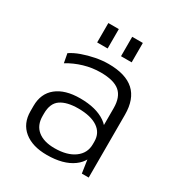

<svg xmlns="http://www.w3.org/2000/svg" viewBox="-173 -844 906 969"><g transform="rotate(30 280.5 -359.0)"><path d="M415 -174V-366Q415 -431 380.5 -460.5Q346 -490 269 -490Q220 -490 172.5 -476Q125 -462 84 -437L74 -490Q99 -507 134 -519.5Q169 -532 207.5 -539.5Q246 -547 282 -547Q382 -547 431.5 -502Q481 -457 481 -366V0H441ZM240 7Q156 7 107.5 -32.5Q59 -72 59 -143V-174Q59 -246 108 -285.5Q157 -325 245 -325Q338 -325 392.5 -287.5Q447 -250 447 -179V-146Q447 -74 391.5 -33.5Q336 7 240 7ZM257 -42Q330 -42 372.5 -73Q415 -104 415 -156V-172Q415 -222 375 -249Q335 -276 262 -276Q196 -276 160 -251.5Q124 -227 124 -167V-153Q124 -99 159 -70.5Q194 -42 257 -42ZM238 -725V-612H177V-725ZM378 -725V-612H316V-725Z"/></g></svg>

Font: Pathway Extreme 8pt Thin 12pt ExtraLight
Style: Regular
Weight: 250
Version: Version 1.001;gftools[0.9.26]